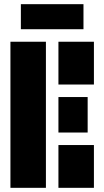

<svg xmlns="http://www.w3.org/2000/svg" viewBox="-20 -900 500 920"><path d="M80 -760V-880H380V-760ZM30 0V-700H200V0ZM260 -495V-700H430V-495ZM260 0V-205H430V0ZM400 -435V-265H260V-435Z"/></svg>

Font: Promplate
Style: Bold
Weight: 400
Designer: Evgeny Tarasenko
Foundry: Evgeny Tarasenko
Version: Version 1.000